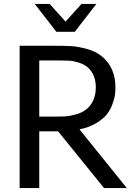

<svg xmlns="http://www.w3.org/2000/svg" viewBox="-20 -958 669 978"><path d="M568 -513Q568 -495 566 -477Q564 -459 553.5 -429.5Q543 -400 525 -376.5Q507 -353 470.5 -331Q434 -309 385 -299L626 0H510L276 -289Q259 -289 225 -289H180V0H80V-725H249Q311 -725 344 -723Q377 -721 423 -708.5Q469 -696 500 -670Q568 -613 568 -513ZM314 -848 395 -938H471L361 -796H267L157 -938H233ZM180 -364H251Q293 -364 315.5 -365.5Q338 -367 369.5 -376Q401 -385 422 -403Q468 -443 468 -513Q468 -578 427 -615Q408 -631 380 -639.5Q352 -648 332 -649Q312 -650 275 -650H180Z"/></svg>

Font: AbakuTLSymSans
Style: Regular
Weight: 400
Version: Version 2007.05.04